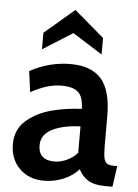

<svg xmlns="http://www.w3.org/2000/svg" viewBox="-53 -783 598 834"><g transform="rotate(5 245.5 -365.5)"><path d="M22 -137Q22 -202 68 -241Q114 -280 178.5 -296.5Q243 -313 307 -315Q306 -367 284 -387.5Q262 -408 211 -408Q179 -408 147.5 -398.5Q116 -389 77 -368L65 -459Q149 -505 242 -505Q332 -505 376 -455.5Q420 -406 420 -292V-169Q420 -130 423.5 -112.5Q427 -95 436.5 -88Q446 -81 468 -81H482L469 10H438Q390 10 363.5 -6Q337 -22 321 -53Q295 -24 255 -7Q215 10 169 10Q105 10 63.5 -30.5Q22 -71 22 -137ZM308 -124V-239Q231 -236 184.5 -212Q138 -188 138 -142Q138 -77 209 -77Q234 -77 261.5 -89.5Q289 -102 308 -124ZM112 -630 242 -741 372 -630V-558L242 -640L112 -558Z"/></g></svg>

Font: Cabin SemiBold
Style: Regular
Weight: 600
Designer: Pablo Impallari
Foundry: Pablo Impallari. http://www.impallari.com Igino Marini. http://www.ikern.com
Version: Version 2.001